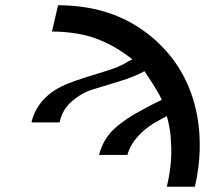

<svg xmlns="http://www.w3.org/2000/svg" viewBox="-20 -711 816 731"><path d="M104 -245Q102 -245 100 -247Q123 -336 214 -382Q255 -402 353 -431L385 -441L426 -455L436 -460Q445 -464 447 -465Q450 -466 456 -470Q460 -472 466 -476L484 -485Q420 -536 349 -563Q278 -590 178 -591L201 -691Q410 -691 553 -574Q696 -457 731 -269Q754 -139 722 0H615Q634 -78 632 -150Q630 -200 627 -214L623 -237Q620 -253 615 -269L593 -257Q590 -256 587 -254Q584 -252 582 -251Q580 -250 579 -249Q578 -249 574 -246.5Q570 -244 566 -242Q531 -221 503 -189.5Q475 -158 465 -121H357Q373 -182 415.5 -221Q458 -260 524 -294Q537 -302 565.5 -316Q594 -330 596 -331Q584 -360 530 -440Q495 -420 435 -401.5Q375 -383 333.5 -370.5Q292 -358 254.5 -326Q217 -294 207 -245Z"/></svg>

Font: Coval
Style: Medium Italic
Weight: 500
Foundry: Context Ltd
Version: Version 001.000